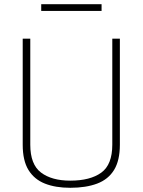

<svg xmlns="http://www.w3.org/2000/svg" viewBox="-20 -884 678 913"><path d="M314 9Q244 9 193.5 -11Q143 -31 115.5 -75.5Q88 -120 88 -196V-700H124V-196Q124 -102 175 -63.5Q226 -25 314 -25Q409 -25 461.5 -63Q514 -101 514 -196V-700H550V-196Q550 -121 522.5 -76Q495 -31 442 -11Q389 9 314 9ZM176 -832V-864H463V-832Z"/></svg>

Font: Cairo Play ExtraLight
Style: Regular
Weight: 250
Version: Version 3.119